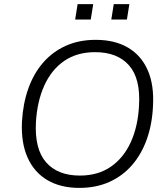

<svg xmlns="http://www.w3.org/2000/svg" viewBox="-20 -907 818 935"><path d="M366 8Q275 8 210.5 -30Q146 -68 114 -140.5Q82 -213 87 -315Q92 -403 118 -476Q144 -549 190 -602Q236 -655 300.5 -684Q365 -713 446 -713Q539 -713 603.5 -675Q668 -637 699.5 -565Q731 -493 725 -390Q721 -302 695 -229Q669 -156 623 -103Q577 -50 512.5 -21Q448 8 366 8ZM369 -52Q457 -52 519.5 -95Q582 -138 617 -215Q652 -292 657 -393Q665 -524 608.5 -588.5Q552 -653 443 -653Q355 -653 293 -610.5Q231 -568 196 -491Q161 -414 155 -312Q148 -181 204.5 -116.5Q261 -52 369 -52ZM522 -812 534 -887H610L598 -812ZM346 -812 358 -887H434L422 -812Z"/></svg>

Font: Nunito Sans 10pt Light
Style: Italic
Weight: 300
Italic angle: -9°
Designer: Vernon Adams
Foundry: Vernon Adams
Version: Version 3.101;gftools[0.9.27]